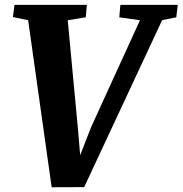

<svg xmlns="http://www.w3.org/2000/svg" viewBox="-20 -763 750 788"><path d="M192 5.5 95.5 -680 33 -693 39.5 -743H336.5L332 -692L258 -680L299 -243.5L314.5 -63L286 -67L354.5 -242.5L554.5 -680L469.5 -692L474 -743H709.5L703.5 -692L645.5 -680.5L325.5 5Z"/></svg>

Font: Merriweather 20pt ExtraBold
Style: Italic
Weight: 800
Italic angle: -7.8°
Version: Version 2.101